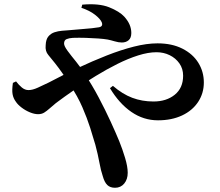

<svg xmlns="http://www.w3.org/2000/svg" viewBox="-20 -820 1040 908"><path d="M524 68Q501 68 487.5 55Q474 42 466 13Q457 -13 450 -51.5Q443 -90 431 -135Q421 -170 406.5 -215.5Q392 -261 369.5 -313Q347 -365 312 -417Q292 -450 274 -475.5Q256 -501 241 -520Q224 -542 208.5 -560Q193 -578 196 -606Q197 -634 209 -648Q221 -662 238 -667.5Q255 -673 273 -674.5Q291 -676 305 -677Q335 -680 363.5 -682Q392 -684 414.5 -686.5Q437 -689 448 -691Q469 -695 461 -715Q454 -731 429 -750.5Q404 -770 365 -783L369 -798Q448 -805 496.5 -785.5Q545 -766 568 -741Q585 -722 593 -703Q601 -684 601 -664Q601 -641 588.5 -630Q576 -619 556 -619Q541 -619 522.5 -624.5Q504 -630 489 -633Q472 -636 444.5 -638Q417 -640 385.5 -641Q354 -642 325 -641Q307 -640 295 -635Q283 -630 283 -614Q283 -602 300 -579Q317 -556 340 -528Q363 -500 380 -471Q415 -419 446.5 -359.5Q478 -300 503 -245.5Q528 -191 544 -152Q559 -115 571.5 -73.5Q584 -32 584 -3Q584 28 567.5 48Q551 68 524 68ZM727 -251Q659 -251 601.5 -290.5Q544 -330 500 -403L514 -414Q559 -375 605.5 -357.5Q652 -340 706 -340Q767 -340 806.5 -372Q846 -404 846 -462Q846 -495 828.5 -520Q811 -545 782.5 -559Q754 -573 720 -573Q681 -573 633.5 -558Q586 -543 535 -517.5Q484 -492 432.5 -460.5Q381 -429 333 -396Q285 -363 245 -333Q228 -319 214.5 -307Q201 -295 189 -287.5Q177 -280 160 -280Q143 -280 122 -288.5Q101 -297 82.5 -311Q64 -325 55 -339Q43 -355 39.5 -374.5Q36 -394 41 -428L56 -435Q69 -418 83.5 -406Q98 -394 115 -394Q134 -394 159 -405.5Q184 -417 211 -430Q279 -466 348 -498.5Q417 -531 484.5 -557.5Q552 -584 613 -599.5Q674 -615 725 -615Q793 -615 842.5 -590Q892 -565 918 -523Q944 -481 944 -430Q944 -379 917 -338Q890 -297 841 -274Q792 -251 727 -251Z"/></svg>

Font: Noto Serif SC ExtraLight
Style: Bold
Weight: 700
Version: Version 2.002-H1;hotconv 1.1.0;makeotfexe 2.6.0